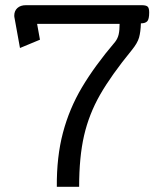

<svg xmlns="http://www.w3.org/2000/svg" viewBox="-20 -720 630 740"><path d="M424 -559Q434 -572 437.5 -588Q441 -604 441 -628H123L134 -567L57 -535L36 -651Q35 -654 35 -660Q35 -678 47 -689Q59 -700 80 -700H526Q543 -700 549 -694.5Q555 -689 555 -672Q555 -646 547.5 -638Q540 -630 523 -630Q522 -597 516 -575.5Q510 -554 488 -527Q408 -429 365.5 -354.5Q323 -280 304 -197.5Q285 -115 285 0H199Q198 -115 222.5 -208Q247 -301 296 -383.5Q345 -466 424 -559Z"/></svg>

Font: Niramit
Style: Regular
Weight: 400
Version: Version 1.000; ttfautohint (v1.6)